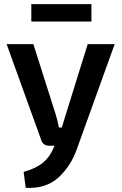

<svg xmlns="http://www.w3.org/2000/svg" viewBox="-20 -703 586 926"><path d="M421 -683V-599H131V-683ZM403 -490H533L351 15Q322 98 262 153Q202 208 104 203L94 126Q152 110 186 82.5Q220 55 238 11L243 0H219Q186 0 178 -30L12 -490H141L248 -153Q258 -122 264 -88H278L298 -153Z"/></svg>

Font: Exo 2 Semi Bold
Style: Regular
Weight: 600
Designer: Natanael Gama
Version: Version 1.001;PS 001.001;hotconv 1.0.88;makeotf.lib2.5.64775